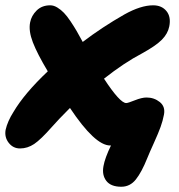

<svg xmlns="http://www.w3.org/2000/svg" viewBox="-31 -524 677 727"><path d="M44.9 38.1Q18.6 38.1 2 16.8Q-14.6 -4.4 -9.8 -32.2Q-2.4 -64.9 20 -100.1Q61.5 -170.4 149.9 -253.9Q109.9 -320.8 93.3 -364Q76.7 -407.2 83 -439Q87.9 -464.8 107.9 -484.4Q127.9 -503.9 159.2 -503.9Q172.4 -503.9 186 -495.6Q199.7 -487.3 211.2 -475.3Q222.7 -463.4 236.1 -443.4Q249.5 -423.3 259.3 -406.5Q269 -389.6 282.2 -365.2Q356 -421.4 439.9 -469.2Q502 -503.9 548.8 -503.9Q581.5 -503.9 599.4 -481.9Q617.2 -460 609.9 -423.8Q604.5 -396.5 581.8 -373.5Q559.1 -350.6 506.8 -321.8Q439.5 -286.6 362.8 -226.1Q423.3 -133.8 446.8 -133.8Q453.6 -133.8 479.7 -144.3Q505.9 -154.8 523.9 -154.8Q552.7 -154.8 574.2 -137.5Q595.7 -120.1 589.8 -89.8Q585.4 -66.4 577.1 -43.5Q568.8 -20.5 551.8 17.1Q534.7 54.7 526.9 74.2Q505.4 127.9 483.4 155.5Q461.4 183.1 428.2 183.1Q388.7 183.1 371.6 160.9Q354.5 138.7 360.8 105Q366.2 74.2 389.2 26.9H386.2Q328.6 26.9 233.9 -115.2Q189.5 -70.8 166 -43.9Q123.5 4.4 98.4 21.2Q73.2 38.1 44.9 38.1Z"/></svg>

Font: Shantell Sans Bouncy
Style: Italic
Weight: 800
Italic angle: -11.31°
Designer: Stephen Nixon, Anya Danilova, Shantell Martin
Foundry: Arrow Type
Version: Version 1.006;[9816181b4]